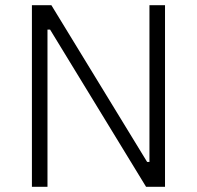

<svg xmlns="http://www.w3.org/2000/svg" viewBox="-20 -720 760 740"><path d="M103 0H163V-606H173L543 0H616V-700H556V-96H547L178 -700H103Z"/></svg>

Font: Fixel Display Light
Style: Regular
Weight: 300
Designer: AlfaBravo + MacPaw
Foundry: Kyrylo Tkachov, Marchela Mozhyna, Serhii Makarenko, Maria Weinstein, Zakhar Kryvoshyya
Version: Version 1.211